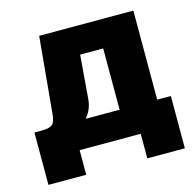

<svg xmlns="http://www.w3.org/2000/svg" viewBox="-95 -620 845 829"><g transform="rotate(-15 327.5 -206.0)"><path d="M149.9 -522H570.8V-124H631.8V109.9H463.9V0H190.9V109.9H22V-124H55.2Q88.9 -124 102.1 -134.8Q115.2 -145.5 118.2 -181.2ZM284.2 -206.1Q281.2 -158.7 251 -124H402.8V-397.9H299.8Z"/></g></svg>

Font: LT Superior Black
Style: Regular
Weight: 900
Designer: Daniel Lyons
Foundry: LyonsType
Version: Version 2.005